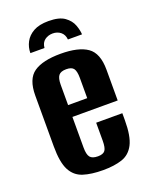

<svg xmlns="http://www.w3.org/2000/svg" viewBox="-127 -716 620 793"><g transform="rotate(-20 183.0 -320.0)"><path d="M185 -648Q232 -648 255.5 -631Q279 -614 287.5 -591Q296 -568 297 -549H235Q233 -571 218.5 -582.5Q204 -594 184 -594Q164 -594 149 -583Q134 -572 132 -549H70Q70 -575 82 -597.5Q94 -620 119 -634Q144 -648 185 -648ZM188 8Q136 8 100.5 -3.5Q65 -15 47 -49.5Q29 -84 29 -154V-377Q29 -450 68 -477Q107 -504 186 -504Q264 -504 303 -477Q342 -450 342 -377V-242H143V-107Q143 -77 152.5 -65Q162 -53 187 -53Q210 -53 218.5 -64.5Q227 -76 227 -107V-186H342V-155Q342 -85 324 -50Q306 -15 271.5 -3.5Q237 8 188 8ZM143 -294H227V-383Q227 -412 218.5 -424Q210 -436 186 -436Q162 -436 152.5 -424Q143 -412 143 -383Z"/></g></svg>

Font: Alumni Sans
Style: Bold
Weight: 700
Designer: Robert E. Leuschke
Foundry: Robert E. Leuschke
Version: Version 1.018